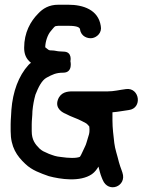

<svg xmlns="http://www.w3.org/2000/svg" viewBox="-20 -718 627 811"><path d="M231 -501C222.6 -501 211.8 -505 199 -505C184.9 -505 187.3 -505.8 171 -518.4C171.6 -544.4 182.1 -571.7 193.1 -584.9C200 -592.9 208 -603.7 213.1 -607.1C217.3 -607.5 220.8 -609 226 -609H269C308 -609 317.1 -601.4 318.2 -593.7C322 -563.6 351.2 -553.7 370.3 -557.2C389.2 -560.7 411.8 -579.5 405.6 -608.7C395.1 -677.1 330.8 -698 269 -698H226C187.1 -698 160.9 -682 140.9 -660.3C108.9 -628 82 -580.6 82 -516C82 -490.8 89.4 -469.6 110.9 -452.8C108.9 -451.3 103 -446.6 100.5 -443.8C58.2 -397.3 34 -330.3 28.1 -253.9C28 -253.5 28 -252.6 28 -252C28 -237.9 25 -215 25 -193.5V-164C25 -96.3 51.4 -59 86.6 -26C114.5 1.3 152.3 14 184.6 25.5C185.1 25.7 185.9 26 186.6 26.2C234.8 39 318.6 51.9 368.4 17.5C380.9 8.5 388.6 -2.2 395.9 -14.3C399.7 -0.1 403.2 16.5 409.9 32.6L413.8 41.9C437.8 100.1 516.8 69.1 497.1 11.2L493.7 1.1C488.9 -13.4 485.5 -19.8 482.3 -33.2C475.6 -61.7 465.7 -88.4 462.8 -113.8C459.5 -144.3 455 -175.7 455 -209V-243.7C481 -245.7 502.3 -250.5 524.1 -253.2C582.6 -260.5 570 -348.9 512.9 -341.8C482.7 -338 461.4 -332 435 -332H286C265.5 -332 236.2 -329.5 224.4 -296.3C211.1 -258.6 246.7 -241.6 257.2 -237.4C281.2 -224.1 306.3 -217.4 325.3 -206.9C339.2 -199.9 346 -196.3 348.8 -193C351.5 -189.8 355.8 -185.7 357.1 -183.8C357.5 -179.9 358 -175.9 358 -172C358 -158.8 357.2 -153.5 353.3 -141.9C346.7 -122.3 345 -109.7 338.1 -97C332.4 -86.6 323.5 -63.4 317.6 -55.7C302.7 -48.9 269.6 -50.1 238.2 -54.8C214.5 -57.3 208.4 -60.3 186.5 -68.2L162.3 -79.3C157.2 -82.2 152.5 -85.5 147.2 -90.2C128.7 -108.7 114 -126.9 114 -164V-193C114 -210.4 116.7 -227.2 117 -248.8C119.5 -275 123.2 -294.8 129.7 -318.1C142.7 -351.6 157.1 -379.2 176.9 -390C200.7 -402.8 216.4 -411 247 -411C289.1 -411 277.5 -459.6 277.5 -459.6C277.5 -459.6 286.6 -500 248 -500C243 -500 236.8 -501 231 -501Z"/></svg>

Font: Just Breathe
Style: Bd
Weight: 400
Foundry: Cannot Into Space Fonts
Version: Version 0.72